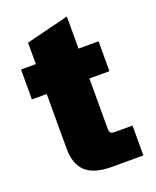

<svg xmlns="http://www.w3.org/2000/svg" viewBox="-128 -750 669 826"><g transform="rotate(-20 206.0 -337.0)"><path d="M239.7 0Q159.2 0 121.6 -34.7Q84 -69.3 84 -140.1V-390.6H16.1V-527.3H84V-625.5L279.3 -674.3V-527.3H371.1V-390.6H279.3V-164.1Q279.3 -147.5 283.9 -142.1Q288.6 -136.7 303.7 -136.7H384.3V0Z"/></g></svg>

Font: Schibsted Grotesk Black
Style: Regular
Weight: 900
Designer: Bakken & Baeck AS, Henrik Kongsvoll
Foundry: Schibsted ASA
Version: Version 1.100;gftools[0.9.25]